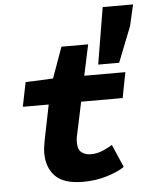

<svg xmlns="http://www.w3.org/2000/svg" viewBox="-57 -871 740 931"><g transform="rotate(-5 313.0 -406.0)"><path d="M310 12Q217 12 175.5 -30Q134 -72 134 -142Q134 -157 136 -172Q138 -187 142 -208L176 -376H50L74 -494L208 -500L262 -650H392L360 -500H560L536 -376H334L300 -216Q297 -203 296.5 -195.5Q296 -188 296 -180Q296 -146 314 -132Q332 -118 360 -118Q389 -118 416 -129.5Q443 -141 464 -154L512 -43Q478 -20 424 -4Q370 12 310 12ZM432 -548 478 -824H626L602 -720L534 -548Z"/></g></svg>

Font: Source Code Pro ExtraLight Black
Style: Italic
Weight: 900
Italic angle: -11°
Monospace: yes
Version: Version 1.016;hotconv 1.0.116;makeotfexe 2.5.65601